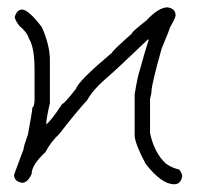

<svg xmlns="http://www.w3.org/2000/svg" viewBox="-20 -504 528 513"><path d="M427.7 -484.4Q449.2 -481 449.2 -462.9Q449.2 -456.5 433.6 -429.7Q433.6 -425.8 412.1 -375Q384.8 -278.3 384.8 -259.8Q384.8 -253.9 380.9 -240.2V-148.4Q392.1 -95.2 423.8 -66.4Q439 -55.7 459 -50.8Q466.8 -40.5 466.8 -33.2Q463.4 -11.7 445.3 -11.7Q411.6 -11.7 369.1 -66.4Q341.8 -117.7 339.8 -140.6V-252Q348.1 -302.7 353.5 -316.4Q367.7 -369.1 377 -396.5V-398.4H375Q282.7 -310.1 261.7 -293Q228 -263.7 212.9 -236.3Q185.5 -207 138.7 -146.5Q115.2 -124.5 101.6 -97.7Q64.5 -63.5 64.5 -39.1Q53.7 -15.6 39.1 -15.6Q17.6 -19 17.6 -37.1L43 -105.5Q43 -112.8 54.7 -144.5Q66.4 -207 66.4 -216.8Q70.8 -216.8 72.3 -234.4V-318.4Q72.3 -378.4 56.6 -402.3Q52.7 -417.5 31.2 -435.5Q19.5 -451.2 19.5 -459Q25.4 -478.5 39.1 -478.5Q55.7 -478.5 91.8 -431.6Q113.3 -382.8 113.3 -343.8V-228.5Q103.5 -186 103.5 -171.9Q114.7 -178.7 146.5 -226.6Q151.9 -226.6 183.6 -267.6Q189.5 -287.6 279.3 -363.3Q279.3 -367.2 332 -414.1Q332 -418.9 371.1 -449.2Q403.8 -484.4 427.7 -484.4Z"/></svg>

Font: CEF Fonts CJK
Style: Regular
Weight: 400
Designer: PartyBoss (派对大魔王)
Version: Release 2.25